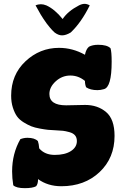

<svg xmlns="http://www.w3.org/2000/svg" viewBox="-20 -959 647 999"><path d="M38 -461Q38 -570 112.5 -640Q187 -710 287 -710Q358 -710 422 -674Q428 -704 443 -716Q462 -726 491 -726Q537 -726 555 -708Q561 -690 561 -638Q561 -504 520 -495Q503 -490 487 -490Q450 -490 428 -505Q422 -520 422 -538Q388 -566 346 -566Q303 -566 270 -536Q237 -506 237 -470Q237 -411 324 -411Q333 -411 373.5 -412Q414 -413 423 -413Q488 -413 532 -376Q576 -339 576 -252Q576 -137 498 -63.5Q420 10 299 10Q229 10 178 -27Q178 -2 168 10Q150 20 109 20Q65 20 49 5Q43 -32 43 -67Q43 -160 86 -235Q104 -242 123 -242Q160 -242 177 -225Q182 -212 184 -187Q213 -153 265 -153Q318 -153 349 -173Q380 -193 380 -225Q380 -243 370.5 -254.5Q361 -266 341 -271.5Q321 -277 307.5 -278.5Q294 -280 270 -281Q245 -282 230 -283.5Q215 -285 187.5 -290Q160 -295 142.5 -302Q125 -309 103 -322.5Q81 -336 68.5 -353.5Q56 -371 47 -399Q38 -427 38 -461ZM165 -931Q178 -937 193 -937Q206 -937 221 -931Q265 -911 306 -860Q333 -901 391 -931Q407 -939 420 -939Q433 -939 447 -931Q403 -842 348 -790Q323 -775 303 -775Q284 -775 264 -790Q252 -801 241 -814Q230 -827 223 -836.5Q216 -846 206 -861Q196 -876 192 -883Q188 -890 178 -908Q168 -926 165 -931Z"/></svg>

Font: Gorditas
Style: Bold
Weight: 700
Designer: Gustavo Dipre (gbrenda1987@gmail.com)
Foundry: Gustavo Dipre (gbrenda1987@gmail.com)
Version: Version 001.001